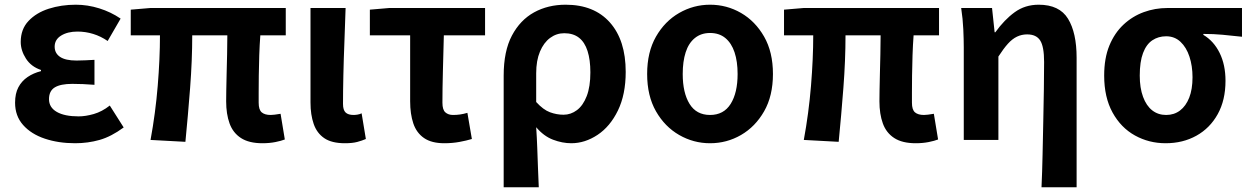

<svg xmlns="http://www.w3.org/2000/svg" viewBox="-20 -594 5305 815"><path d="M299 14Q228 14 170 -5.5Q112 -25 78 -63.5Q44 -102 44 -158Q44 -197 58 -223.5Q72 -250 97 -267Q122 -284 154 -292V-297Q112 -311 90 -345.5Q68 -380 68 -416Q68 -470 101 -505Q134 -540 187 -557Q240 -574 302 -574Q352 -574 401.5 -558.5Q451 -543 492 -515L437 -420Q408 -440 375.5 -450Q343 -460 309 -460Q267 -460 239.5 -443Q212 -426 212 -396Q212 -368 235 -352.5Q258 -337 305 -337Q322 -337 342 -338Q362 -339 381 -340V-234Q356 -236 332.5 -237Q309 -238 287 -238Q237 -238 212.5 -223Q188 -208 188 -173Q188 -138 221 -119Q254 -100 314 -100Q343 -100 378 -110Q413 -120 446 -146L505 -53Q452 -14 402.5 0Q353 14 299 14Z M1094 14Q1037 14 1003 -8Q969 -30 954.5 -70Q940 -110 940 -164Q940 -179 940.5 -210Q941 -241 942 -281Q943 -321 944 -363.5Q945 -406 945 -444H796Q796 -338 787 -221Q778 -104 767 8L619 0Q640 -114 649.5 -229.5Q659 -345 659 -444H535V-553L618 -560H1193V-444H1085Q1082 -404 1080.5 -359.5Q1079 -315 1078.5 -273.5Q1078 -232 1078 -201.5Q1078 -171 1078 -158Q1078 -128 1091 -117Q1104 -106 1129 -106Q1142 -106 1171 -111L1189 -2Q1174 4 1149 9Q1124 14 1094 14Z M1444 14Q1388 14 1356.5 -7.5Q1325 -29 1311.5 -68Q1298 -107 1298 -159V-560H1447Q1445 -492 1442 -417.5Q1439 -343 1437.5 -274Q1436 -205 1436 -153Q1436 -127 1447 -116.5Q1458 -106 1481 -106Q1488 -106 1497.5 -107.5Q1507 -109 1515 -113L1533 -4Q1517 3 1496.5 8.5Q1476 14 1444 14Z M1866 14Q1812 14 1780 -8Q1748 -30 1734.5 -70Q1721 -110 1721 -164V-444H1550V-553L1632 -560H2039V-444H1864Q1862 -366 1860 -291.5Q1858 -217 1858 -158Q1858 -128 1870.5 -117Q1883 -106 1903 -106Q1918 -106 1932.5 -108Q1947 -110 1964 -115L1983 -4Q1960 3 1930 8.5Q1900 14 1866 14Z M2118 201V-273Q2118 -377 2153 -443Q2188 -509 2247 -541.5Q2306 -574 2381 -574Q2502 -574 2569 -498.5Q2636 -423 2636 -289Q2636 -193 2603 -125Q2570 -57 2516.5 -21.5Q2463 14 2405 14Q2367 14 2327.5 -1Q2288 -16 2256 -54Q2259 -9 2260.5 33Q2262 75 2263.5 116Q2265 157 2267 201ZM2372 -107Q2403 -107 2429 -126.5Q2455 -146 2470.5 -186Q2486 -226 2486 -287Q2486 -340 2474 -377.5Q2462 -415 2437.5 -434Q2413 -453 2375 -453Q2342 -453 2315 -433Q2288 -413 2272 -375Q2256 -337 2256 -283V-161Q2286 -128 2314.5 -117.5Q2343 -107 2372 -107Z M2994 14Q2924 14 2863 -21Q2802 -56 2764.5 -121.5Q2727 -187 2727 -280Q2727 -373 2764.5 -438.5Q2802 -504 2863 -539Q2924 -574 2994 -574Q3065 -574 3125.5 -539Q3186 -504 3223.5 -438.5Q3261 -373 3261 -280Q3261 -187 3223.5 -121.5Q3186 -56 3125.5 -21Q3065 14 2994 14ZM2994 -106Q3052 -106 3081.5 -153Q3111 -200 3111 -280Q3111 -333 3098 -372Q3085 -411 3059 -432.5Q3033 -454 2994 -454Q2956 -454 2929.5 -432.5Q2903 -411 2890.5 -372Q2878 -333 2878 -280Q2878 -200 2907 -153Q2936 -106 2994 -106Z M3867 14Q3810 14 3776 -8Q3742 -30 3727.5 -70Q3713 -110 3713 -164Q3713 -179 3713.5 -210Q3714 -241 3715 -281Q3716 -321 3717 -363.5Q3718 -406 3718 -444H3569Q3569 -338 3560 -221Q3551 -104 3540 8L3392 0Q3413 -114 3422.5 -229.5Q3432 -345 3432 -444H3308V-553L3391 -560H3966V-444H3858Q3855 -404 3853.5 -359.5Q3852 -315 3851.5 -273.5Q3851 -232 3851 -201.5Q3851 -171 3851 -158Q3851 -128 3864 -117Q3877 -106 3902 -106Q3915 -106 3944 -111L3962 -2Q3947 4 3922 9Q3897 14 3867 14Z M4401 201Q4404 135 4405.5 63Q4407 -9 4408.5 -80Q4410 -151 4411 -215Q4412 -279 4412 -331Q4412 -396 4395.5 -422Q4379 -448 4340 -448Q4317 -448 4297 -438.5Q4277 -429 4258.5 -408.5Q4240 -388 4218 -354V0H4071V-393Q4071 -426 4069 -470Q4067 -514 4060 -560H4191L4202 -457H4205Q4243 -510 4287 -542Q4331 -574 4389 -574Q4477 -574 4513.5 -514.5Q4550 -455 4550 -349V201Z M4928 14Q4857 14 4797.5 -19Q4738 -52 4702.5 -116.5Q4667 -181 4667 -273Q4667 -347 4689 -400.5Q4711 -454 4749 -489.5Q4787 -525 4835 -542.5Q4883 -560 4935 -560H5252V-438Q5206 -443 5169 -446.5Q5132 -450 5088 -450V-446Q5132 -420 5157 -369.5Q5182 -319 5182 -251Q5182 -169 5149 -109.5Q5116 -50 5058.5 -18Q5001 14 4928 14ZM4930 -106Q4964 -106 4989 -125Q5014 -144 5028 -179.5Q5042 -215 5042 -266Q5042 -314 5029 -353.5Q5016 -393 4991 -416.5Q4966 -440 4930 -440Q4897 -440 4871.5 -423Q4846 -406 4832 -369Q4818 -332 4818 -273Q4818 -221 4832 -183Q4846 -145 4871 -125.5Q4896 -106 4930 -106Z"/></svg>

Font: Noto Sans KR
Style: Bold
Weight: 700
Designer: Ryoko NISHIZUKA  (kana, bopomofo & ideographs); Paul D. Hunt (Latin, Greek & Cyrillic); Sandoll Communications , Soo-you
Foundry: Adobe
Version: Version 2.004-H2;hotconv 1.0.118;makeotfexe 2.5.65603